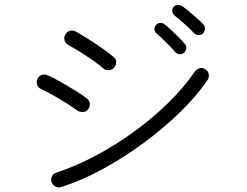

<svg xmlns="http://www.w3.org/2000/svg" viewBox="-20 -817 1040 808"><path d="M238 -30Q225 -26 213.5 -32Q202 -38 197 -51Q193 -64 199 -75.5Q205 -87 218 -91Q298 -117 382 -161.5Q466 -206 545 -263.5Q624 -321 690 -386Q756 -451 800 -516Q808 -527 821 -530Q834 -533 845 -525Q856 -518 858.5 -504.5Q861 -491 853 -480Q808 -413 737.5 -344.5Q667 -276 582.5 -214Q498 -152 409.5 -104Q321 -56 238 -30ZM305 -352Q288 -365 260 -382.5Q232 -400 203 -416.5Q174 -433 152 -443Q140 -448 136 -461Q132 -474 138 -486Q144 -498 156.5 -502Q169 -506 181 -500Q205 -490 237 -471.5Q269 -453 299 -434.5Q329 -416 346 -402Q357 -394 358 -380.5Q359 -367 350 -356Q342 -346 329 -345.5Q316 -345 305 -352ZM414 -530Q398 -544 371.5 -562.5Q345 -581 317 -598.5Q289 -616 267 -628Q255 -635 251.5 -648Q248 -661 255 -672Q262 -684 274.5 -687.5Q287 -691 299 -684Q321 -672 352 -652.5Q383 -633 412 -612.5Q441 -592 458 -577Q469 -569 469 -555.5Q469 -542 460 -532Q451 -522 438 -521.5Q425 -521 414 -530ZM834 -676Q827 -669 815.5 -669.5Q804 -670 796 -678Q782 -694 757 -716Q732 -738 715 -751Q707 -758 705 -768Q703 -778 710 -787Q717 -796 727.5 -796.5Q738 -797 747 -791Q759 -783 775.5 -769Q792 -755 808.5 -740.5Q825 -726 835 -715Q843 -707 842.5 -695.5Q842 -684 834 -676ZM755 -595Q746 -588 735 -589Q724 -590 717 -598Q703 -615 679.5 -638.5Q656 -662 639 -676Q631 -683 630 -693.5Q629 -704 636 -712Q644 -720 654.5 -720.5Q665 -721 673 -714Q684 -706 700 -691Q716 -676 732 -660Q748 -644 757 -633Q765 -625 764 -614Q763 -603 755 -595Z"/></svg>

Font: Zen Maru Gothic
Style: Regular
Weight: 400
Designer: Yoshimichi Ohira
Foundry: Positype
Version: Version 1.002